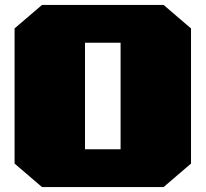

<svg xmlns="http://www.w3.org/2000/svg" viewBox="-20 -757 832 777"><path d="M150 0 39 -95V-642L150 -737H642L753 -642V-95L642 0ZM324 -153H468V-584H324Z"/></svg>

Font: Tomorrow ExtraBold
Style: Regular
Weight: 800
Designer: Tony de Marco, Monica Rizzolli
Foundry: Just in Type
Version: Version 2.002